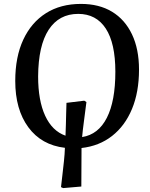

<svg xmlns="http://www.w3.org/2000/svg" viewBox="-20 -745 769 982"><path d="M303 217 292 212Q295 186 299 151.5Q303 117 307 80Q311 43 312 11Q192 -3 125 -94Q58 -185 58 -331Q58 -454 99 -542Q140 -630 215 -677.5Q290 -725 394 -725Q487 -725 553 -685Q619 -645 655 -569.5Q691 -494 691 -389Q691 -274 655 -187.5Q619 -101 553 -49.5Q487 2 397 12Q397 54 396.5 107Q396 160 396 209ZM400 -44Q483 -57 526.5 -142.5Q570 -228 570 -378Q570 -524 521 -599Q472 -674 380 -674Q282 -674 229 -593Q176 -512 175 -354Q175 -231 211 -153Q247 -75 315 -51Q316 -77 317 -108.5Q318 -140 318.5 -169Q319 -198 320 -219L411 -230L422 -223Q416 -175 409.5 -126.5Q403 -78 400 -44Z"/></svg>

Font: Literata 36pt Medium
Style: Italic
Weight: 500
Italic angle: -2°
Designer: Latin by Veronika Burian and Jose Scaglione. Greek by Irene Vlachou. Cyrillic by Vera Evstafieva
Foundry: TypeTogether
Version: Version 3.002